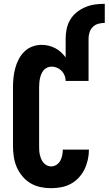

<svg xmlns="http://www.w3.org/2000/svg" viewBox="-20 -978 569 1006"><path d="M248 8Q219 8 191 2Q163 -4 139 -18.5Q115 -33 96.5 -55.5Q78 -78 67 -104Q56 -130 52 -158.5Q48 -187 48 -215V-520Q48 -545 50.5 -570Q53 -595 59.5 -619.5Q66 -644 77.5 -666.5Q89 -689 107 -707Q125 -725 149 -734Q173 -743 198 -743Q217 -743 235 -738.5Q253 -734 269.5 -725.5Q286 -717 299.5 -704.5Q313 -692 324 -677V-776Q324 -802 329.5 -827.5Q335 -853 348.5 -875.5Q362 -898 383 -914.5Q404 -931 428 -941Q452 -951 477.5 -954.5Q503 -958 529 -958V-858Q512 -858 495.5 -853.5Q479 -849 467 -837.5Q455 -826 449.5 -809.5Q444 -793 444 -776V-554H324Q324 -569 318.5 -582.5Q313 -596 303 -606.5Q293 -617 279 -623Q265 -629 250 -629Q239 -629 227.5 -624Q216 -619 208.5 -610Q201 -601 196.5 -590Q192 -579 189.5 -567.5Q187 -556 186 -544Q185 -532 185 -520V-215Q185 -203 185.5 -191.5Q186 -180 188.5 -168.5Q191 -157 195.5 -146Q200 -135 207.5 -126Q215 -117 225.5 -111.5Q236 -106 248 -106Q263 -106 276 -114.5Q289 -123 296 -136Q303 -149 306 -164Q309 -179 309 -194H446Q446 -167 440 -140.5Q434 -114 422.5 -90.5Q411 -67 392.5 -47Q374 -27 350.5 -14.5Q327 -2 300.5 3Q274 8 248 8Z"/></svg>

Font: Iosevka SS18 Heavy
Style: Regular
Weight: 900
Monospace: yes
Designer: Belleve Invis
Foundry: Belleve Invis
Version: Version 25.1.1; ttfautohint (v1.8.4)